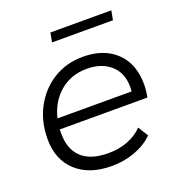

<svg xmlns="http://www.w3.org/2000/svg" viewBox="-126 -799 857 912"><g transform="rotate(-20 302.0 -343.0)"><path d="M287 5Q173 5 107.5 -55Q42 -115 42 -219Q42 -308 80 -378.5Q118 -449 183.5 -489.5Q249 -530 333 -530Q438 -530 500 -471Q562 -412 562 -307Q562 -275 555 -243H112Q112 -233 112 -222Q112 -143 157 -100.5Q202 -58 293 -58Q346 -58 391 -75.5Q436 -93 465 -124L497 -73Q460 -36 404.5 -15.5Q349 5 287 5ZM120 -296H495Q502 -380 455.5 -425Q409 -470 331 -470Q251 -470 195 -422.5Q139 -375 120 -296ZM219 -644 228 -691H536L527 -644Z"/></g></svg>

Font: Montserrat
Style: Italic
Weight: 400
Italic angle: -11.3°
Designer: Julieta Ulanovsky
Foundry: Julieta Ulanovsky
Version: Version 9.000; ttfautohint (v1.8.4.7-5d5b)